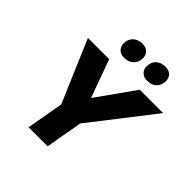

<svg xmlns="http://www.w3.org/2000/svg" viewBox="-231 -1053 1220 1220"><g transform="rotate(45 379.0 -443.5)"><path d="M217 0 261 -249 82 -668H273L366 -412L548 -668H758L432 -249L388 0ZM540 -741Q509 -741 491 -759Q473 -777 473 -804Q473 -842 497 -864.5Q521 -887 560 -887Q593 -887 610 -869Q627 -851 627 -824Q627 -787 603.5 -764Q580 -741 540 -741ZM334 -741Q301 -741 284 -759Q267 -777 267 -804Q267 -842 291 -864.5Q315 -887 354 -887Q386 -887 403.5 -869Q421 -851 421 -824Q421 -787 397 -764Q373 -741 334 -741Z"/></g></svg>

Font: Gantari ExtraBold
Style: Italic
Weight: 800
Italic angle: -10°
Designer: Anugrah Pasau
Foundry: Lafontype
Version: Version 1.000